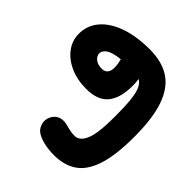

<svg xmlns="http://www.w3.org/2000/svg" viewBox="-137 -829 1143 1143"><g transform="rotate(-45 434.0 -258.0)"><path d="M7.8 -183.1Q7.8 -268.6 36.1 -323.7Q51.3 -354.5 84.7 -365.5Q118.2 -376.5 148.9 -360.8Q179.2 -345.7 189.2 -316.4Q199.2 -287.1 186.5 -248Q184.1 -240.2 179.9 -221.2Q175.8 -202.1 175.8 -179.2Q175.8 -137.7 231.2 -114.3Q286.6 -90.8 423.3 -90.8Q509.3 -90.8 562.3 -96.2Q615.2 -101.6 644 -114.5Q672.9 -127.4 685.1 -149.4Q657.7 -145.5 632.3 -145.5Q527.8 -145.5 475.1 -189Q422.4 -232.4 422.4 -327.6Q422.4 -405.8 449.5 -465.3Q476.6 -524.9 522.2 -558.3Q567.9 -591.8 623.5 -591.8Q693.4 -591.8 745.8 -547.6Q798.3 -503.4 827.6 -421.4Q856.9 -339.4 856.9 -225.6Q856.9 -124 813.2 -57.1Q769.5 9.8 674.1 43Q578.6 76.2 423.3 76.2Q266.6 76.2 175.8 45.7Q85 15.1 46.4 -43Q7.8 -101.1 7.8 -183.1ZM572.8 -348.6Q572.8 -298.3 632.8 -298.3Q649.4 -298.3 664.8 -301.3Q680.2 -304.2 692.9 -307.6H693.4Q686 -372.1 668 -397.7Q649.9 -423.3 627.4 -423.3Q606.4 -423.3 589.6 -403.3Q572.8 -383.3 572.8 -348.6Z"/></g></svg>

Font: Mikhak-DS1-FD Black
Style: Regular
Weight: 900
Designer: Amin Abedi
Version: Version 3.2